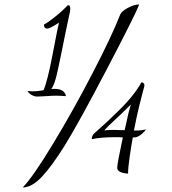

<svg xmlns="http://www.w3.org/2000/svg" viewBox="-20 -740 760 847"><path d="M594.2 -720.2Q575.7 -672.4 450.4 -433.1Q325.2 -193.8 265.1 -97.2Q208 -5.9 164.1 40.5Q120.1 86.9 80.1 86.9Q124 43 214.6 -106.7Q305.2 -256.3 389.9 -420.2Q474.6 -584 509.8 -674.8Q515.1 -689.5 543 -704.8Q570.8 -720.2 594.2 -720.2ZM278.8 -716.8H285.2Q290 -711.9 290 -701.2Q290 -690.4 284.2 -668Q280.3 -651.9 266.8 -585Q253.4 -518.1 247.1 -487.8L233.9 -425.8Q221.2 -365.7 206.1 -347.2Q210.9 -348.1 219.2 -348.1Q265.1 -348.1 271 -315.9Q244.6 -317.9 228 -317.9Q210 -317.9 183.6 -315.9Q157.2 -314 144 -314Q133.3 -314 121.1 -320.3Q108.9 -326.7 101.1 -337.9H112.8Q114.3 -337.9 117.4 -337.4Q120.6 -336.9 122.1 -336.9Q143.6 -336.9 171.9 -341.8Q189.9 -382.3 212.6 -502.7Q235.4 -623 240.2 -640.1Q199.7 -613.8 189 -613.8Q173.8 -613.8 173.8 -631.8Q188 -638.2 220.7 -664.1Q253.4 -689.9 278.8 -716.8ZM604 -377Q617.2 -375.5 617.2 -362.8Q617.2 -359.9 611.6 -340.6Q606 -321.3 594.2 -272.9Q582.5 -224.6 570.8 -164.1H587.9Q598.6 -164.1 624 -168.9Q612.8 -153.3 598.4 -143.6Q584 -133.8 573.2 -133.8H565.9Q560.5 -105.5 552.7 -53Q544.9 -0.5 544.9 25.9Q497.1 22.5 497.1 0Q497.1 -19 522 -133.8Q518.6 -133.8 512.2 -134.3Q505.9 -134.8 502.9 -134.8H485.8Q424.8 -134.8 384.8 -126Q384.8 -140.6 395 -150.9Q429.2 -181.2 449.2 -199.7Q469.2 -218.3 503.9 -252.2Q538.6 -286.1 563.5 -317.4Q588.4 -348.6 604 -377ZM529.8 -166 535.2 -189Q546.4 -244.1 557.1 -278.8L513.2 -235.8Q506.8 -229.5 490.5 -214.6Q474.1 -199.7 461.9 -187.7Q449.7 -175.8 439.9 -165Q464.4 -167 482.9 -167Q487.8 -167 497.3 -166.5Q506.8 -166 511.2 -166Z"/></svg>

Font: Dancing Script OT
Style: Regular
Weight: 400
Foundry: Pablo Impallari. www.impallari.com
Version: Version 1.000